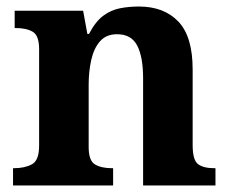

<svg xmlns="http://www.w3.org/2000/svg" viewBox="-20 -569 707 589"><path d="M20 0V-53H22Q56 -53 78 -65Q100 -77 100 -122V-418Q100 -460 80.5 -471.5Q61 -483 28 -483H25V-536H235L248 -465H253Q273 -503 296.5 -520.5Q320 -538 347.5 -543.5Q375 -549 406 -549Q483 -549 527 -503Q571 -457 571 -356V-124Q571 -78 587.5 -65.5Q604 -53 638 -53H641V0H419V-329Q419 -394 401 -429Q383 -464 339 -464Q306 -464 287 -442.5Q268 -421 260 -385.5Q252 -350 252 -309V-118Q252 -76 271.5 -64.5Q291 -53 324 -53H327V0Z"/></svg>

Font: Noto Serif Oriya
Style: Bold
Weight: 700
Designer: David Williams
Foundry: Google LLC, David Williams
Version: Version 1.051; ttfautohint (v1.8.4.7-5d5b)